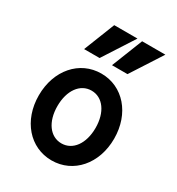

<svg xmlns="http://www.w3.org/2000/svg" viewBox="-195 -942 989 1073"><g transform="rotate(30 300.0 -405.0)"><path d="M300 10C440 10 543 -108 543 -270C543 -432 440 -550 300 -550C160 -550 57 -432 57 -270C57 -108 160 10 300 10ZM300 -100C227 -100 177 -169 177 -270C177 -371 227 -440 300 -440C373 -440 423 -371 423 -270C423 -169 373 -100 300 -100ZM376 -820H226L147 -620H247ZM556 -820H406L327 -620H427Z"/></g></svg>

Font: CommitMono
Style: 700Regular
Weight: 700
Monospace: yes
Designer: Eigil Nikolajsen
Foundry: Eigil Nikolajsen
Version: Version 1.143